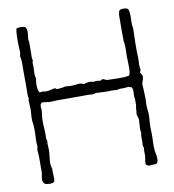

<svg xmlns="http://www.w3.org/2000/svg" viewBox="-78 -769 752 828"><g transform="rotate(-10 297.5 -354.5)"><path d="M544 -17C554 -31 547 -55 544 -71C541 -98 545 -125 544 -151C544 -162 543 -172 543 -181C543 -194 546 -213 546 -229C546 -242 543 -255 543 -268C542 -278 544 -288 544 -298C544 -320 542 -343 541 -366C544 -377 550 -385 549 -400C547 -405 544 -409 541 -413C540 -421 546 -423 544 -432C540 -447 544 -464 543 -481C541 -521 543 -567 544 -609C537 -634 548 -669 537 -694C528 -700 510 -701 500 -695C493 -685 494 -670 494 -656C494 -624 493 -590 494 -560C499 -540 496 -514 496 -492C496 -482 497 -473 497 -464C497 -442 499 -422 491 -410C461 -404 426 -408 395 -408C387 -409 384 -414 376 -415C370 -414 368 -409 362 -410C355 -413 341 -412 335 -410C323 -416 305 -412 294 -408C286 -410 281 -414 270 -413C252 -410 231 -409 212 -412C203 -409 191 -408 180 -407C172 -405 172 -412 165 -412C149 -409 132 -402 114 -407C111 -409 103 -403 98 -407C89 -420 90 -450 94 -468C88 -486 92 -502 92 -519C92 -528 89 -538 94 -547C89 -561 93 -576 92 -593V-627C92 -631 90 -636 90 -640C91 -659 99 -680 86 -694C77 -698 56 -699 48 -694C42 -666 44 -622 46 -591C46 -584 43 -581 43 -574C48 -553 46 -528 46 -505C46 -469 47 -433 46 -402C46 -397 48 -392 48 -386C48 -386 46 -382 46 -380C46 -367 48 -349 48 -339C47 -322 45 -307 46 -289C47 -280 49 -272 49 -263C51 -233 45 -205 49 -180C48 -174 48 -168 46 -162C49 -139 48 -111 48 -88V-65C47 -50 41 -37 45 -25C46 -20 51 -17 53 -13C66 -10 85 -7 94 -16C99 -31 93 -52 95 -73C86 -96 94 -123 95 -150C96 -165 92 -180 95 -194C94 -200 91 -202 92 -210C94 -233 90 -257 90 -282C90 -296 93 -312 94 -325C94 -338 89 -353 100 -361C110 -362 120 -359 130 -358C147 -357 163 -360 180 -359H303C310 -360 316 -357 322 -358C328 -358 334 -361 341 -361C355 -361 371 -359 385 -359C400 -359 414 -361 428 -358C437 -362 450 -361 462 -361C468 -361 474 -363 480 -363C485 -362 489 -359 494 -358C501 -346 497 -333 497 -320C497 -315 499 -309 499 -303V-279C495 -269 497 -253 494 -241C495 -233 500 -226 500 -216C501 -210 499 -202 499 -196C498 -180 497 -169 500 -158C495 -140 500 -126 497 -106C496 -98 501 -97 500 -90C498 -79 500 -67 499 -54C498 -41 492 -28 497 -19C501 -15 510 -10 518 -14C528 -14 539 -13 544 -17Z"/></g></svg>

Font: FuturaRener
Style: Light
Weight: 300
Designer: BSozoo
Foundry: BSozoo
Version: Version 1.0